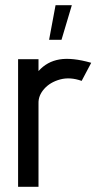

<svg xmlns="http://www.w3.org/2000/svg" viewBox="-20 -723 403 743"><path d="M50 0V-494H129V-448Q162 -485 210.5 -493Q259 -501 333 -480L296 -410Q251 -426 212.5 -415.5Q174 -405 151 -379Q128 -353 129 -323V0ZM170 -569H218L258 -703H195Z"/></svg>

Font: Kulim Park
Style: Regular
Weight: 400
Designer: Noponies / Dale Sattler
Foundry: Noponies
Version: Version 1.000; ttfautohint (v1.8.3)